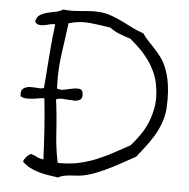

<svg xmlns="http://www.w3.org/2000/svg" viewBox="-53 -744 849 864"><g transform="rotate(5 371.0 -311.5)"><path d="M700.2 -285.2Q697.3 -249 685.5 -217.3Q673.8 -185.5 656.7 -157.2Q639.6 -128.9 620.1 -104Q600.6 -79.1 583 -56.6Q557.6 -43 530.8 -27.8Q503.9 -12.7 475.6 1.5Q447.3 15.6 417 28.3Q386.7 41 354.5 47.9Q339.8 50.8 324.7 51.8Q309.6 52.7 294.9 53.7Q280.3 54.7 266.1 57.6Q252 60.5 240.2 67.4Q216.8 64.5 193.8 60.5Q170.9 56.6 149.4 50.3Q127.9 43.9 109.4 33.7Q90.8 23.4 77.1 8.8Q87.9 -15.6 109.4 -27.3Q126 -23.4 137.7 -16.6Q149.4 -9.8 168 -7.8Q165 -79.1 160.6 -145Q156.2 -210.9 148.4 -282.2Q134.8 -282.2 120.6 -279.3Q106.4 -276.4 92.8 -275.4Q84 -274.4 75.2 -274.4H65.4Q51.8 -275.4 41 -282.2Q40 -288.1 40 -293.9Q40 -308.6 48.8 -316.4Q59.6 -325.2 77.1 -327.1H91.8Q101.6 -327.1 112.3 -326.2Q118.2 -325.2 124 -325.2Q134.8 -325.2 142.6 -328.1Q145.5 -365.2 148.4 -404.3Q151.4 -443.4 154.3 -481.4Q157.2 -519.5 160.6 -554.2Q164.1 -588.9 168 -618.2H163.1Q154.3 -618.2 145.5 -616.2Q132.8 -612.3 120.1 -610.4Q112.3 -608.4 104.5 -608.4Q100.6 -608.4 96.7 -609.4Q85 -610.4 77.1 -622.1Q80.1 -642.6 93.8 -651.9Q107.4 -661.1 126 -666Q144.5 -670.9 164.1 -674.3Q183.6 -677.7 197.3 -687.5Q214.8 -685.5 231.4 -685.5H242.2Q263.7 -686.5 284.2 -688Q304.7 -689.5 324.2 -691.4H340.8Q352.5 -691.4 364.3 -690.4Q394.5 -687.5 419.9 -677.7Q445.3 -668 469.7 -656.2Q494.1 -644.5 517.6 -632.3Q541 -620.1 566.4 -612.3Q577.1 -595.7 592.3 -580.1Q607.4 -564.5 622.6 -547.9Q637.7 -531.2 651.4 -513.2Q665 -495.1 673.8 -474.6Q690.4 -437.5 697.3 -387.7Q701.2 -356.4 701.2 -323.2Q701.2 -304.7 700.2 -285.2ZM644.5 -379.9Q639.6 -413.1 626 -442.9Q612.3 -472.7 593.8 -498Q575.2 -523.4 553.2 -544.4Q531.2 -565.4 510.7 -583Q484.4 -590.8 460 -600.6Q435.5 -610.4 416 -625Q369.1 -632.8 322.3 -637.7Q310.5 -638.7 298.8 -638.7Q263.7 -638.7 227.5 -627.9Q217.8 -556.6 208 -486.3Q200.2 -431.6 200.2 -369.1Q200.2 -350.6 201.2 -331.1Q210 -327.1 220.7 -327.1Q227.5 -327.1 235.4 -329.1Q254.9 -333 273.4 -336.9Q283.2 -338.9 292 -338.9Q298.8 -338.9 304.7 -337.9Q317.4 -335 318.4 -314.5V-311.5Q318.4 -293.9 307.6 -289.1Q296.9 -283.2 280.3 -283.2Q279.3 -283.2 277.3 -284.2Q258.8 -284.2 238.3 -286.1Q232.4 -287.1 227.5 -287.1Q212.9 -287.1 201.2 -282.2Q210.9 -209 215.3 -135.3Q219.7 -61.5 233.4 2H250Q291 2 327.1 -5.9Q371.1 -15.6 409.7 -31.7Q448.2 -47.9 483.9 -67.4Q519.5 -86.9 553.7 -105.5Q575.2 -129.9 595.2 -158.7Q615.2 -187.5 628.4 -221.2Q641.6 -254.9 647.5 -294.9Q649.4 -310.5 649.4 -328.1Q649.4 -352.5 644.5 -379.9Z"/></g></svg>

Font: Crafty Girls
Style: Regular
Weight: 400
Designer: Crystal Kluge
Foundry: Font Diner, Inc DBA Tart Workshop
Version: Version 1.001